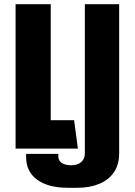

<svg xmlns="http://www.w3.org/2000/svg" viewBox="-20 -706 640 912"><path d="M302 186Q210 186 157 148Q104 110 104 39V25H257V37Q257 57 273.5 68Q290 79 319 79Q348 79 365.5 64Q383 49 383 23V-686H546V23Q546 76 521 112.5Q496 149 451 167.5Q406 186 347 186ZM54 0V-686H221V-135H332L350 0Z"/></svg>

Font: Chivo Mono Medium
Style: Bold
Weight: 700
Monospace: yes
Version: Version 1.008